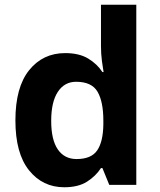

<svg xmlns="http://www.w3.org/2000/svg" viewBox="-20 -780 673 810"><path d="M251 10Q160 10 102.5 -61.5Q45 -133 45 -272Q45 -412 103 -484Q161 -556 255 -556Q314 -556 352 -533Q390 -510 412 -476H417Q414 -492 410 -522.5Q406 -553 406 -585V-760H555V0H441L412 -71H406Q384 -37 347 -13.5Q310 10 251 10ZM303 -109Q365 -109 390 -145.5Q415 -182 416 -255V-271Q416 -351 391.5 -393Q367 -435 301 -435Q252 -435 224 -392.5Q196 -350 196 -270Q196 -190 224 -149.5Q252 -109 303 -109Z"/></svg>

Font: Noto Sans Tai Tham
Style: Bold
Weight: 700
Designer: Monotype Design Team 2013. Revised by David WIlliams 2020
Foundry: Monotype Imaging Inc.
Version: Version 2.002; ttfautohint (v1.8.4.7-5d5b)